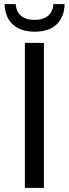

<svg xmlns="http://www.w3.org/2000/svg" viewBox="-20 -907 332 927"><path d="M2 0ZM100 -700H192V0H100ZM2 -887H56Q58 -852 81 -831.5Q104 -811 147 -811Q187 -811 211 -830Q235 -849 238 -887H292Q290 -825 253.5 -789.5Q217 -754 147 -754Q82 -754 43.5 -787.5Q5 -821 2 -887Z"/></svg>

Font: Sarabun
Style: Regular
Weight: 400
Designer: Suppakit Chalermlarp | Katatrad Co.,Ltd.
Foundry: Cadson Demak Co.,Ltd.
Version: Version 1.000; ttfautohint (v1.6)